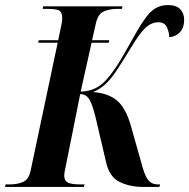

<svg xmlns="http://www.w3.org/2000/svg" viewBox="-52 -739 748 759"><path d="M-32 0 -30 -10H-13Q17 -10 39.5 -20Q62 -30 69 -64L176 -570H99L101 -580H178L186 -618Q190 -636 192 -647.5Q194 -659 194 -666Q194 -692 181 -698Q168 -704 133 -704H117L118 -714H432L430 -704H412Q381 -704 357.5 -693.5Q334 -683 326 -642L312 -580H380L378 -570H310L267 -377Q294 -377 320.5 -388Q347 -399 372 -428Q385 -442 405.5 -472Q426 -502 458 -560Q493 -624 516.5 -658.5Q540 -693 562 -706Q584 -719 612 -719Q645 -719 660.5 -702.5Q676 -686 676 -661Q676 -630 659.5 -612Q643 -594 617 -592Q617 -611 608 -631Q599 -651 574 -651Q546 -651 522 -628Q498 -605 463 -546Q432 -495 409.5 -461Q387 -427 365.5 -407Q344 -387 316 -375Q375 -371 410 -342Q445 -313 465 -243L513 -73Q524 -37 537 -23.5Q550 -10 572 -10H581L578 0H514Q462 0 421.5 -19.5Q381 -39 368 -95L327 -270Q314 -324 301.5 -345.5Q289 -367 265 -367L208 -82Q202 -58 202 -44Q202 -25 216 -17.5Q230 -10 265 -10H282L280 0Z"/></svg>

Font: Noto Serif Display ExtraCondensed
Style: Bold Italic
Weight: 700
Width: 2
Italic angle: -12°
Designer: Monotype Design Team
Foundry: Monotype Imaging Inc.
Version: Version 2.009